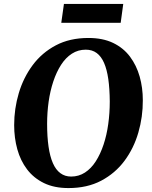

<svg xmlns="http://www.w3.org/2000/svg" viewBox="-20 -946 772 976"><path d="M328 10Q255.5 10 203.2 -15.5Q151 -41 117.5 -85.2Q84 -129.5 68 -187.2Q52 -245 52 -310Q52 -393.5 75.5 -472.5Q99 -551.5 146 -614.8Q193 -678 263.8 -715.5Q334.5 -753 429.5 -753Q502.5 -753 555 -727.8Q607.5 -702.5 640.8 -658Q674 -613.5 690 -556.8Q706 -500 706 -437Q706.5 -352 683.2 -272Q660 -192 612.8 -128.5Q565.5 -65 494.5 -27.5Q423.5 10 328 10ZM341.5 -48.5Q380.5 -48.5 412 -69Q443.5 -89.5 467 -126.2Q490.5 -163 506.5 -211.2Q522.5 -259.5 530.2 -315.2Q538 -371 538 -430Q537.5 -495 530.5 -544Q523.5 -593 509 -626.2Q494.5 -659.5 471.5 -676.5Q448.5 -693.5 416 -693.5Q377 -693.5 345.5 -673.2Q314 -653 290.5 -616.5Q267 -580 251 -532Q235 -484 227.2 -429Q219.5 -374 219.5 -316.5Q219.5 -250.5 226.8 -200.5Q234 -150.5 248.8 -116.8Q263.5 -83 286.8 -65.8Q310 -48.5 341.5 -48.5ZM305 -926H606.5L593.5 -830H291.5Z"/></svg>

Font: Merriweather ExtraBold
Style: Italic
Weight: 800
Italic angle: -7.8°
Version: Version 2.101